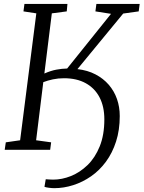

<svg xmlns="http://www.w3.org/2000/svg" viewBox="-20 -763 732 978"><path d="M256 195.5Q245.5 195.5 229.5 193.5Q213.5 191.5 206.5 188.5L213 150Q219 150.5 230 151.2Q241 152 251 152Q295.5 152 341.2 133.8Q387 115.5 425.8 78Q464.5 40.5 488 -17.5Q511.5 -75.5 511.5 -155Q511.5 -220 487.2 -266.8Q463 -313.5 417 -339Q371 -364.5 306 -364.5Q276.5 -364.5 249.5 -358.8Q222.5 -353 200.5 -344.5L164 -48.5L240.5 -38L235.5 0H4L9.5 -38L82.5 -48.5L165 -695L99.5 -705L104.5 -743H323.5L320 -705L244 -695L206 -388.5Q239 -403 267.2 -408.2Q295.5 -413.5 322 -414L545.5 -692.5L466 -705L471 -743H691.5L686.5 -705L607.5 -694L374.5 -411Q426.5 -405 466.2 -384.2Q506 -363.5 533.8 -331.5Q561.5 -299.5 575.8 -258.8Q590 -218 590 -172Q590 -100.5 571.2 -42.2Q552.5 16 519.8 60.5Q487 105 444.2 134.8Q401.5 164.5 353.2 180Q305 195.5 256 195.5Z"/></svg>

Font: Merriweather 24pt Light
Style: Italic
Weight: 300
Italic angle: -7.8°
Version: Version 2.101